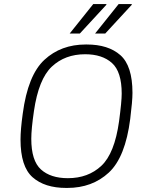

<svg xmlns="http://www.w3.org/2000/svg" viewBox="-20 -915 729 945"><path d="M306 10Q200 10 140.5 -42.5Q81 -95 81 -228Q81 -277 92 -356Q117 -545 198.5 -620.5Q280 -696 402 -696H407Q513 -696 572.5 -643.5Q632 -591 632 -458Q632 -418 621 -330Q597 -141 515.5 -65.5Q434 10 311 10ZM566 -318Q579 -415 579 -454Q579 -562 531 -605Q483 -648 399 -648Q300 -648 235 -587Q170 -526 147 -368Q134 -279 134 -232Q134 -124 181.5 -81Q229 -38 314 -38Q414 -38 479 -99Q544 -160 566 -318ZM503 -895 504 -892 373 -750H323L439 -895ZM628 -895 629 -892 498 -750H448L564 -895Z"/></svg>

Font: Chivo Thin Italic
Style: Regular
Weight: 100
Italic angle: -8.05°
Designer: Hector Gatti
Foundry: Omnibus-Type
Version: Version 1.007